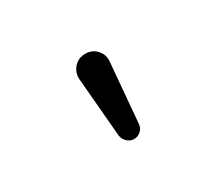

<svg xmlns="http://www.w3.org/2000/svg" viewBox="-64 -914 628 547"><g transform="rotate(-30 250.0 -640.0)"><path d="M214.8 -530.3 198.2 -724.6Q196.3 -747.1 210.9 -763.7Q225.6 -780.3 248.5 -780.3Q271.5 -780.3 286.1 -763.7Q300.8 -747.1 297.9 -724.6L281.2 -530.3Q280.3 -517.6 270.5 -508.8Q260.7 -500 248.5 -500Q236.3 -500 226.6 -508.8Q216.8 -517.6 214.8 -530.3Z"/></g></svg>

Font: Rounded-X Mgen+ 2m regular
Style: Regular
Weight: 400
Designer: [Source Han Sans]
Ryoko NISHIZUKA  (kana & ideographs); Paul D. Hunt (Latin, Greek & Cyrillic); Wenlong ZHANG  (bopomofo
Version: Version 1.059.20150602